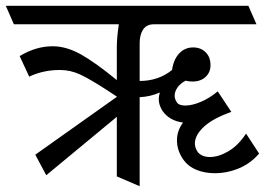

<svg xmlns="http://www.w3.org/2000/svg" viewBox="-50 -590 916 664"><path d="M693 9Q659 9 631 -2Q603 -13 587 -34Q562 -67 562 -105Q562 -138 583 -166Q534 -173 511 -208Q499 -228 499 -247Q499 -259 503 -270Q467 -255 433 -254V54L354 20V-186L110 16L72 -55L354 -255V-256L322 -277Q262 -316 228 -332Q194 -348 157 -348Q100 -348 51 -325L18 -396Q74 -430 132 -430Q180 -430 230.5 -401.5Q281 -373 354 -313V-426Q354 -461 361 -506H-2L-30 -570H809L837 -506H482Q457 -506 445 -488Q433 -470 433 -441V-310Q498 -310 545 -348Q550 -384 569.5 -405Q589 -426 618 -426Q644 -426 661 -409.5Q678 -393 678 -364Q678 -340 661 -324Q644 -308 615 -308Q604 -308 592 -311Q573 -301 563.5 -287Q554 -273 554 -259Q554 -248 561 -237Q568 -225 591 -225Q614 -225 644 -237.5Q674 -250 703 -274L750 -203Q685 -180 654.5 -151Q624 -122 624 -94Q624 -79 634 -64Q648 -47 676 -47Q706 -47 740 -67Q774 -87 801 -128L846 -59Q817 -25 776.5 -8Q736 9 693 9Z"/></svg>

Font: Sumana
Style: Regular
Weight: 400
Designer: Cyreal, Alexei Vanyashin (Devanagari), Olga Karpushina (Latin)
Foundry: Cyreal
Version: Version 1.015;PS 001.015;hotconv 1.0.70;makeotf.lib2.5.58329